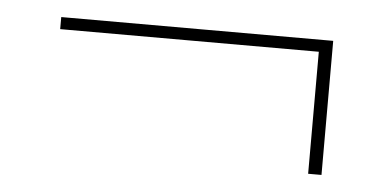

<svg xmlns="http://www.w3.org/2000/svg" viewBox="-30 -360 600 301"><g transform="rotate(5 270.0 -209.5)"><path d="M463 -104V-296H56V-315H484V-104Z"/></g></svg>

Font: IBM Plex Sans Condensed Thin
Style: Regular
Weight: 100
Width: 3
Designer: Mike Abbink, Paul van der Laan, Pieter van Rosmalen
Foundry: Bold Monday
Version: Version 1.3